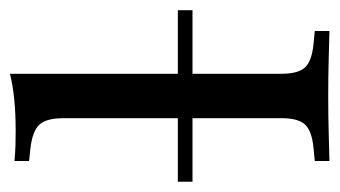

<svg xmlns="http://www.w3.org/2000/svg" viewBox="-180 -506 672 380"><g transform="rotate(-90 156.0 -316.0)"><path d="M156.5 -2.4Q119.4 -2.4 89.5 -1.6Q59.7 -0.8 27.4 0V-29L53.2 -31.5Q86.3 -34.7 99.2 -48Q112.1 -61.3 112.1 -95.2V-207.3H200V-95.2Q200 -61.3 212.9 -48Q225.8 -34.7 258.9 -31.5L284.7 -29V0Q252.4 -0.8 223 -1.6Q193.5 -2.4 156.5 -2.4ZM112.1 -207.3V-525.8Q112.1 -560.5 99.2 -574.2Q86.3 -587.9 51.6 -591.9L27.4 -594.4V-623.4Q44.4 -621.8 58.1 -621.4Q71.8 -621 87.1 -621Q121 -621 149.2 -623.8Q177.4 -626.6 200 -632.3V-623.4V-207.3ZM-13.7 -271V-300H325.8V-271Z"/></g></svg>

Font: Playfair 5pt SemiExpanded Light Medium
Style: Regular
Weight: 500
Version: Version 2.203